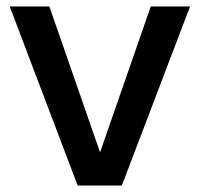

<svg xmlns="http://www.w3.org/2000/svg" viewBox="-20 -571 616 591"><path d="M132 -551 288 -102 444 -551H565L355 0H219L10 -551Z"/></svg>

Font: SVN-Poppins Medium
Style: Regular
Weight: 500
Designer: Ninad Kale (Devanagari), Jonny Pinhorn (Latin)
Foundry: Indian Type Foundry
Version: Version 3.002 2017; ttfautohint (v1.8.3)